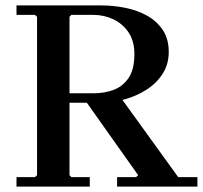

<svg xmlns="http://www.w3.org/2000/svg" viewBox="-20 -690 750 710"><path d="M413 0V-35H483L491 -42L292 -323H431L639 -35H710V0ZM354 -670Q399 -670 443.5 -661Q488 -652 524 -632Q560 -612 582 -579Q604 -546 604 -498Q604 -452 581 -416.5Q558 -381 520.5 -357.5Q483 -334 439 -322Q395 -310 354 -310H192L237 -355V-42L244 -35H312V0H41V-35H109L117 -42V-628L109 -635H41V-670ZM237 -300 192 -345H325Q367 -345 401 -358Q435 -371 456 -402.5Q477 -434 477 -490Q477 -538 455.5 -570Q434 -602 399.5 -618.5Q365 -635 325 -635H244L237 -628Z"/></svg>

Font: Brygada 1918 SemiBold
Style: Regular
Weight: 600
Designer: Mateusz Machalski | Borys Kosmynka | Przemek Hoffer
Foundry: NIEPODLEGLA 2018
Version: Version 3.006